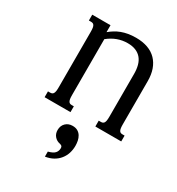

<svg xmlns="http://www.w3.org/2000/svg" viewBox="-191 -647 961 1045"><g transform="rotate(30 289.5 -124.5)"><path d="M210.4 -85Q210.4 -69.8 211.9 -60.5Q213.4 -51.3 216.8 -45.9Q220.2 -40.5 224.9 -38.6Q229.5 -36.6 236.3 -36.6H249.5V0H86.9V-36.6H100.6Q106.9 -36.6 111.8 -38.6Q116.7 -40.5 120.1 -45.9Q123.5 -51.3 125 -60.5Q126.5 -69.8 126.5 -85V-433.6Q126.5 -448.7 125 -458Q123.5 -467.3 120.1 -472.7Q116.7 -478 111.8 -480Q106.9 -481.9 100.6 -481.9H86.9V-518.6H201.7V-475.1Q216.3 -487.3 232.4 -497.3Q248.5 -507.3 267.3 -514.4Q286.1 -521.5 308.3 -525.4Q330.6 -529.3 356.9 -529.3Q398.9 -529.3 431.2 -517.6Q463.4 -505.9 485.1 -483.4Q506.8 -460.9 518.1 -429Q529.3 -397 529.3 -356V-85Q529.3 -69.8 530.8 -60.5Q532.2 -51.3 535.6 -45.9Q539.1 -40.5 543.7 -38.6Q548.3 -36.6 555.2 -36.6H568.4V0H405.8V-36.6H419.4Q425.8 -36.6 430.7 -38.6Q435.5 -40.5 439 -45.9Q442.4 -51.3 443.8 -60.5Q445.3 -69.8 445.3 -85V-353Q445.3 -382.3 439 -406Q432.6 -429.7 418.9 -446.3Q405.3 -462.9 383.8 -471.9Q362.3 -481 332.5 -481Q265.6 -481 210.4 -436ZM364.7 145.5Q364.7 169.9 357.7 192.1Q350.6 214.4 336.2 232.4Q321.8 250.5 300.3 262.7Q278.8 274.9 250 279.3V247.6Q279.3 240.2 290.8 227.5Q302.2 214.8 302.2 196.3Q302.2 187.5 297.9 183.6Q293.5 179.7 285.2 177.7Q264.6 173.8 251 158.2Q237.3 142.6 237.3 119.1Q237.3 92.3 254.2 75.4Q271 58.6 297.9 58.6Q317.4 58.6 330.3 66.4Q343.3 74.2 350.8 86.7Q358.4 99.1 361.6 114.7Q364.7 130.4 364.7 145.5Z"/></g></svg>

Font: Arian AMU Serif
Style: Regular
Weight: 400
Designer: Ruben Hakobyan (Tarumian)
Foundry: Ruben Hakobyan (Tarumian)
Version: Version 1.002